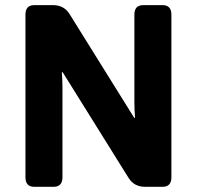

<svg xmlns="http://www.w3.org/2000/svg" viewBox="-20 -720 759 740"><path d="M112.3 0Q78.1 0 78.1 -36.6V-663.6Q78.1 -700.2 112.3 -700.2H184.6Q226.6 -700.2 248 -666L497.1 -266.1H500.5Q498 -295.4 498 -324.7V-663.6Q498 -700.2 532.2 -700.2H606.4Q640.6 -700.2 640.6 -663.6V-36.6Q640.6 0 606.4 0H539.1Q497.1 0 475.6 -34.2L221.7 -441.4H218.3Q220.7 -412.1 220.7 -382.8V-36.6Q220.7 0 186.5 0Z"/></svg>

Font: Istok Web
Style: Bold
Weight: 700
Designer: Andrey V. Panov
Foundry: Andrey V. Panov
Version: Version 1.0.2g